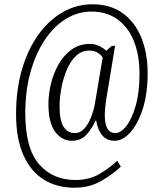

<svg xmlns="http://www.w3.org/2000/svg" viewBox="-20 -734 754 896"><path d="M326 142Q246 142 185 104.5Q124 67 89.5 -9.5Q55 -86 55 -202Q55 -316 82.5 -410Q110 -504 159 -572Q208 -640 272.5 -677Q337 -714 411 -714Q495 -714 552.5 -672.5Q610 -631 639.5 -558.5Q669 -486 669 -392Q669 -298 646.5 -227Q624 -156 588.5 -116.5Q553 -77 515 -77Q479 -77 457.5 -102Q436 -127 429 -171H426Q409 -134 383.5 -105.5Q358 -77 315 -77Q269 -77 237.5 -119Q206 -161 206 -248Q206 -295 218 -344Q230 -393 254 -435Q278 -477 314.5 -503Q351 -529 400 -529Q425 -529 445 -518.5Q465 -508 476 -497L502 -520H517L477 -278Q473 -253 471 -232.5Q469 -212 469 -196Q469 -113 518 -113Q544 -113 570 -146.5Q596 -180 613.5 -241.5Q631 -303 631 -389Q631 -476 605 -541.5Q579 -607 528.5 -643.5Q478 -680 407 -680Q343 -680 287 -645.5Q231 -611 188.5 -547Q146 -483 122 -396.5Q98 -310 98 -206Q98 -42 162 32Q226 106 332 106Q397 106 445.5 77Q494 48 527 16L544 44Q505 80 451.5 111Q398 142 326 142ZM329 -113Q355 -113 374 -134.5Q393 -156 405 -187Q417 -218 422 -245L459 -465Q452 -478 436 -488Q420 -498 397 -498Q360 -498 333.5 -472Q307 -446 290.5 -405.5Q274 -365 266 -320.5Q258 -276 258 -238Q258 -171 277 -142Q296 -113 329 -113Z"/></svg>

Font: Noto Serif Ethiopic ExtraCondensed Light
Style: Regular
Weight: 300
Width: 2
Designer: Monotype Design Team
Foundry: Monotype Imaging Inc.
Version: Version 2.102; ttfautohint (v1.8.4.7-5d5b)